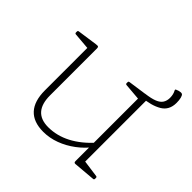

<svg xmlns="http://www.w3.org/2000/svg" viewBox="-155 -789 962 962"><g transform="rotate(45 326.0 -308.0)"><path d="M520 -162V-14L501 -40L610 -25Q616 -24 616 -18V-11Q616 -5 610 -4L493 6Q489 6 486.5 4Q484 2 484 -5V-116V-125V-162ZM266 6Q196 6 160.5 -32.5Q125 -71 125 -147V-327H161V-147Q161 -28 267 -28Q389 -28 496 -147L500 -120Q472 -83 434 -54.5Q396 -26 353 -10Q310 6 266 6ZM484 -162V-327H520V-162ZM125 -327V-471L144 -446L36 -455Q30 -456 30 -462V-469Q30 -475 36 -476L141 -491Q154 -493 157.5 -490.5Q161 -488 161 -480V-327ZM484 -327V-471L503 -446L395 -455Q389 -456 389 -462V-469Q389 -475 395 -476L500 -491Q513 -493 516.5 -490.5Q520 -488 520 -480V-327ZM491 -490Q531 -495 553.5 -504Q576 -513 585.5 -528Q595 -543 595 -564Q595 -576 592.5 -586.5Q590 -597 585 -606Q582 -612 587 -614Q593 -617 600 -619Q607 -621 613.5 -621.5Q620 -622 624 -619Q629 -615 632.5 -602Q636 -589 636 -569Q636 -517 596 -493.5Q556 -470 491 -465Z"/></g></svg>

Font: Hahmlet Thin
Style: Regular
Weight: 250
Version: Version 1.002